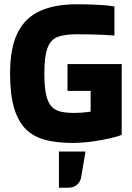

<svg xmlns="http://www.w3.org/2000/svg" viewBox="-20 -657 618 896"><path d="M403 -28V-318H548V-28ZM512 -164 548 -28Q533 -21 495.5 -12Q458 -3 410 3.5Q362 10 317 10Q248 10 194 -3.5Q140 -17 103 -52Q66 -87 46.5 -150.5Q27 -214 27 -314Q27 -433 62 -503.5Q97 -574 166 -605.5Q235 -637 337 -637Q390 -637 438.5 -634.5Q487 -632 514 -627V-491Q480 -494 434 -495.5Q388 -497 337 -497Q283 -497 250 -485Q217 -473 202 -434Q187 -395 187 -314Q187 -253 195 -216Q203 -179 220 -160.5Q237 -142 263.5 -136Q290 -130 327 -130Q359 -130 396 -135Q433 -140 465 -148Q497 -156 512 -164ZM295 -233V-358H548V-233ZM359 169Q355 192 339 205.5Q323 219 298 219H255V50H379Z"/></svg>

Font: Blinker
Style: Regular
Weight: 400
Designer: Juergen Huber
Foundry: supertype
Version: 1.017